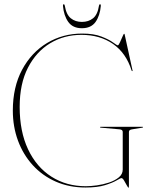

<svg xmlns="http://www.w3.org/2000/svg" viewBox="-20 -867 705 898"><path d="M583 0Q583 7.5 582.5 9.2Q582 11 581 11Q579 11 573 -0.2Q567 -11.5 560.2 -22.8Q553.5 -34 548 -34Q543.5 -34 525 -23Q506.5 -12 471.2 -1Q436 10 380.5 10Q303.5 10 241 -17.5Q178.5 -45 133.5 -94.2Q88.5 -143.5 64.2 -209Q40 -274.5 40 -350Q40 -459.5 83.2 -540.5Q126.5 -621.5 200 -665.8Q273.5 -710 364.5 -710Q418.5 -710 454 -696.2Q489.5 -682.5 508.2 -668.8Q527 -655 531 -655Q534.5 -655 540.8 -668.5Q547 -682 552.8 -695.5Q558.5 -709 560 -709Q562.5 -709 563 -706L599.5 -539Q599.5 -538.5 600 -537.2Q600.5 -536 599.5 -535Q597.5 -533 595.5 -537Q570 -619 508.5 -661.5Q447 -704 360.5 -704Q280 -704 214.8 -664.8Q149.5 -625.5 110.8 -550.5Q72 -475.5 72 -367Q72 -252 111.2 -168.8Q150.5 -85.5 220.5 -40.8Q290.5 4 381.5 4Q403.5 4 432.8 0Q462 -4 489.8 -13.2Q517.5 -22.5 535.8 -37.5Q554 -52.5 554 -74V-250Q554 -260.5 540 -262L451 -270Q448 -270 448 -272Q448 -274 451 -274H646Q649 -274 649 -272Q649 -271 646 -270L597 -262Q583 -260 583 -250ZM363 -764.5Q394 -764.5 415.2 -781.5Q436.5 -798.5 443 -840.5Q444 -847 448 -847Q452 -847 451.5 -839.5Q447.5 -793.5 426.8 -764.2Q406 -735 363 -735Q320.5 -735 299.5 -764.2Q278.5 -793.5 274.5 -839.5Q274 -847 278 -847Q282 -847 283 -840.5Q290 -798.5 311.2 -781.5Q332.5 -764.5 363 -764.5Z"/></svg>

Font: Fraunces 144pt S000 Thin
Style: Regular
Weight: 100
Version: Version 1.000; ttfautohint (v1.8.3)